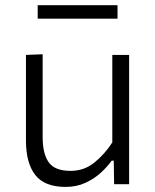

<svg xmlns="http://www.w3.org/2000/svg" viewBox="-20 -706 596 736"><path d="M231.5 10.5Q151 10.5 115.2 -35.2Q79.5 -81 79.5 -167.5V-495.5L143.5 -498V-180.5Q143.5 -116.5 166.8 -83.8Q190 -51 250.5 -51Q302.5 -51 342 -83Q381.5 -115 410.5 -160V-495.5H475V0H417.5L416 -90H408Q392.5 -68 367.5 -44.8Q342.5 -21.5 308.2 -5.5Q274 10.5 231.5 10.5ZM124.5 -634.5V-686H430.5V-634.5Z"/></svg>

Font: Commissioner Light
Style: Regular
Weight: 300
Designer: Kostas Bartsokas
Foundry: Kostas Bartsokas
Version: Version 1.000; ttfautohint (v1.8.3)